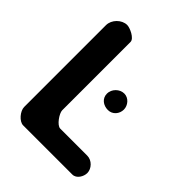

<svg xmlns="http://www.w3.org/2000/svg" viewBox="-199 -823 939 939"><g transform="rotate(45 270.5 -353.5)"><path d="M133 -707C96 -707 60 -671 60 -633V-67C60 -39 93 0 120 0H460C489 0 507 -33 507 -57C507 -87 479 -117 447 -117H260C236 -117 203 -167 203 -187V-660C203 -684 153 -707 133 -707ZM300 -400C300 -366 328 -346 360 -346C392 -346 414 -373 414 -403C414 -431 391 -460 360 -460C328 -460 300 -431 300 -400Z"/></g></svg>

Font: Asimov Print
Style: Regular
Weight: 500
Designer: Google
Version: Version 2.000980: 2014